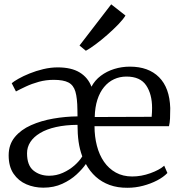

<svg xmlns="http://www.w3.org/2000/svg" viewBox="-20 -878 856 909"><path d="M185 10.5Q142 10.5 104.8 -5.5Q67.5 -21.5 44.2 -55.5Q21 -89.5 21 -142.5Q21 -193.5 50 -228.8Q79 -264 126.8 -285.2Q174.5 -306.5 232.2 -316.5Q290 -326.5 347 -327L346.5 -358Q346 -413.5 337 -444.2Q328 -475 304 -487.5Q280 -500 234.5 -500Q197.5 -500 164 -490.8Q130.5 -481.5 102.8 -468.5Q75 -455.5 55.5 -445L35.5 -484Q45 -492.5 67.5 -505.2Q90 -518 120.2 -530.2Q150.5 -542.5 185.2 -550.8Q220 -559 253 -559Q318 -559 357.2 -535Q396.5 -511 413 -467.5Q429 -498 457.2 -519.2Q485.5 -540.5 521 -551.5Q556.5 -562.5 595 -562.5Q683 -562.5 733 -512.5Q783 -462.5 786 -366.5Q786 -338 785 -317.2Q784 -296.5 780 -280.5H427.5Q427.5 -231 438.8 -187.8Q450 -144.5 472.5 -112Q495 -79.5 528.5 -61Q562 -42.5 606 -42.5Q649 -42.5 692 -58Q735 -73.5 757.5 -93.5L772.5 -59Q754 -39.5 723.8 -23.8Q693.5 -8 657.2 1.5Q621 11 584.5 11Q537 11.5 499.2 -2.2Q461.5 -16 433.5 -41.2Q405.5 -66.5 386.5 -101.5Q370.5 -78 342.5 -52Q314.5 -26 274.8 -7.8Q235 10.5 185 10.5ZM428.5 -324 698 -325Q699 -335.5 699.5 -346.2Q700 -357 700 -367Q700 -432 672 -473.8Q644 -515.5 578.5 -515.5Q547 -515.5 520 -503Q493 -490.5 472.8 -466Q452.5 -441.5 441 -405.8Q429.5 -370 428.5 -324ZM212.5 -46Q247 -46 278 -60Q309 -74 332.8 -95Q356.5 -116 369.5 -137.5Q357 -171.5 352 -207.5Q347 -243.5 347 -287Q289.5 -286.5 245 -276.5Q200.5 -266.5 170 -248.2Q139.5 -230 123.8 -205.8Q108 -181.5 108 -152.5Q108 -95 138.5 -70.5Q169 -46 212.5 -46ZM386 -638 356.5 -662.5 506.5 -857.5 574 -804.5Q564 -787.5 540.8 -763.2Q517.5 -739 488.5 -713.5Q459.5 -688 432.2 -667.8Q405 -647.5 387 -638Z"/></svg>

Font: Merriweather 36pt Light
Style: Regular
Weight: 300
Designer: Eben Sorkin
Foundry: Eben Sorkin
Version: Version 2.100